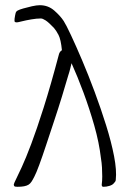

<svg xmlns="http://www.w3.org/2000/svg" viewBox="-20 -710 476 738"><path d="M47 8Q37 8 35 5.5Q33 3 33 -1Q34 -6 41.5 -21Q49 -36 64 -68.5Q79 -101 100 -156.5Q121 -212 148 -297Q175 -382 207 -503Q210 -512 218 -517Q214 -558 205 -575.5Q196 -593 187 -603Q167 -624 155.5 -631.5Q144 -639 137 -639Q121 -639 100.5 -635.5Q80 -632 64 -628Q48 -624 45 -624Q39 -624 37 -626Q35 -628 36 -638Q38 -652 40 -659.5Q42 -667 49 -670Q54 -673 69.5 -677.5Q85 -682 103 -686Q121 -690 133 -690Q165 -690 188.5 -669.5Q212 -649 225 -629Q234 -615 253 -574.5Q272 -534 296 -477.5Q320 -421 344 -356.5Q368 -292 388 -228Q408 -164 418.5 -109.5Q429 -55 425 -19Q425 -15 422.5 -11.5Q420 -8 417 -5Q412 1 400.5 4.5Q389 8 378 8Q374 8 372.5 6Q371 4 371 0Q373 -15 373 -31.5Q373 -48 372 -66Q371 -84 368 -102Q361 -162 342.5 -227Q324 -292 301 -354Q278 -416 255 -467Q253 -459 250 -446.5Q247 -434 242 -419Q232 -384 218 -338.5Q204 -293 188 -245Q172 -197 157.5 -153Q143 -109 131 -76.5Q119 -44 112 -31Q106 -19 101 -11.5Q96 -4 89.5 0Q83 4 72.5 6Q62 8 47 8Z"/></svg>

Font: Briem Hand Thin
Style: Regular
Weight: 100
Designer: Gunnlaugur SE Briem, Eben Sorkin
Foundry: Sorkin Type Co.
Version: Version 1.003